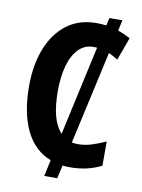

<svg xmlns="http://www.w3.org/2000/svg" viewBox="-92 -823 712 961"><g transform="rotate(10 264.5 -342.5)"><path d="M451 -760 439 -706Q471 -695 502 -678L460 -562Q448 -569 436.5 -575.5Q425 -582 413 -587L308 -114Q323 -111 339 -111Q375 -111 409 -122Q443 -133 479 -149V-26Q408 10 321 10Q301 10 282 8L267 75H201L219 -8Q134 -41 91 -130.5Q48 -220 48 -356Q48 -463 80.5 -546Q113 -629 175 -676.5Q237 -724 327 -724Q352 -724 376 -721L385 -760ZM334 -604Q287 -604 256 -572Q225 -540 209.5 -484Q194 -428 194 -355Q194 -207 250 -148L350 -603Q342 -604 334 -604Z"/></g></svg>

Font: Noto Sans Condensed
Style: Bold
Weight: 700
Width: 3
Designer: Monotype Design Team
Foundry: Monotype Imaging Inc.
Version: Version 2.013; ttfautohint (v1.8.4.7-5d5b)